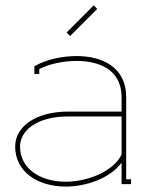

<svg xmlns="http://www.w3.org/2000/svg" viewBox="-20 -680 557 709"><path d="M429 -109C398 -46 302 -9 223 -9C127 -9 54 -58 54 -139C54 -197 115 -250 232 -250H429ZM107 -430V-407H125V-425C160 -443 211 -455 263 -455C338 -455 429 -428 429 -321V-268H232C110 -268 36 -211 36 -139C36 -45 120 9 223 9C294 9 384 -19 429 -79V0H464V-18H446V-321C446 -434 355 -473 263 -473C206 -473 150 -459 112 -438L107 -436ZM239 -547 339 -647 326 -660 226 -560Z"/></svg>

Font: Rawengulk
Style: Light
Weight: 300
Version: Version 0.9